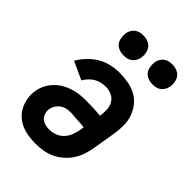

<svg xmlns="http://www.w3.org/2000/svg" viewBox="-219 -835 938 938"><g transform="rotate(45 250.0 -365.5)"><path d="M204 8Q178 8 153 4Q128 0 105.5 -10Q83 -20 65 -37Q47 -54 36.5 -76Q26 -98 22 -123Q18 -148 23 -174Q26 -196 36.5 -217Q47 -238 63.5 -255.5Q80 -273 100.5 -285Q121 -297 143 -304Q165 -311 187 -313.5Q209 -316 231 -316Q257 -316 282 -315Q307 -314 331 -311L332 -313Q335 -335 334 -357Q333 -379 322.5 -396.5Q312 -414 293 -423Q274 -432 252 -432Q236 -432 220.5 -428.5Q205 -425 190.5 -416.5Q176 -408 164.5 -395.5Q153 -383 145 -369L52 -412Q67 -438 89 -461Q111 -484 137.5 -499.5Q164 -515 193.5 -521.5Q223 -528 252 -528Q283 -528 312.5 -522.5Q342 -517 367.5 -503Q393 -489 410.5 -466.5Q428 -444 437.5 -416.5Q447 -389 447 -358.5Q447 -328 442 -298L422 -178Q418 -153 409.5 -128Q401 -103 386 -80.5Q371 -58 350 -40Q329 -22 305 -11Q281 0 255 4Q229 8 204 8ZM203 -88Q223 -88 243.5 -95.5Q264 -103 278.5 -118.5Q293 -134 300.5 -153.5Q308 -173 312 -193L315 -215Q304 -217 291.5 -217.5Q279 -218 267 -218.5Q255 -219 242.5 -220.5Q230 -222 218 -222Q204 -222 190 -219Q176 -216 164 -207.5Q152 -199 144 -186.5Q136 -174 133 -160Q131 -145 135 -130.5Q139 -116 149.5 -106Q160 -96 174 -92Q188 -88 203 -88ZM404 -601Q388 -601 372.5 -607Q357 -613 348 -625Q339 -637 336.5 -653.5Q334 -670 336 -687Q338 -698 344.5 -709Q351 -720 360.5 -727Q370 -734 381.5 -736.5Q393 -739 405 -739Q421 -739 436.5 -733Q452 -727 461 -715Q470 -703 473 -686.5Q476 -670 473 -653Q471 -642 464.5 -631Q458 -620 448.5 -613Q439 -606 427.5 -603.5Q416 -601 404 -601ZM204 -601Q188 -601 172.5 -607Q157 -613 148 -625Q139 -637 136.5 -653.5Q134 -670 136 -687Q138 -698 144.5 -709Q151 -720 160.5 -727Q170 -734 181.5 -736.5Q193 -739 205 -739Q221 -739 236.5 -733Q252 -727 261 -715Q270 -703 273 -686.5Q276 -670 273 -653Q271 -642 264.5 -631Q258 -620 248.5 -613Q239 -606 227.5 -603.5Q216 -601 204 -601Z"/></g></svg>

Font: Iosevka Curly
Style: Bold Italic
Weight: 700
Italic angle: -9°
Monospace: yes
Designer: Belleve Invis
Foundry: Belleve Invis
Version: Version 22.1.2; ttfautohint (v1.8.4)